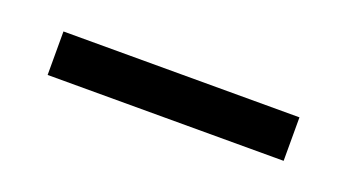

<svg xmlns="http://www.w3.org/2000/svg" viewBox="-24 -782 404 224"><g transform="rotate(20 178.0 -670.0)"><path d="M32 -643V-697H325V-643Z"/></g></svg>

Font: Iosevka QP Light
Style: Regular
Weight: 300
Designer: Belleve Invis
Foundry: Belleve Invis
Version: Version 20.0.0; ttfautohint (v1.8.4)